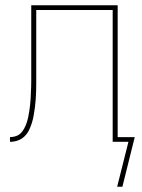

<svg xmlns="http://www.w3.org/2000/svg" viewBox="-20 -540 540 731"><path d="M446 171H426L469 0H409V-502H118V-253Q118 -238 118 -223Q118 -208 117.5 -192.5Q117 -177 116 -162Q115 -147 113 -132Q111 -117 108.5 -102Q106 -87 101.5 -72.5Q97 -58 90.5 -44.5Q84 -31 73 -20.5Q62 -10 47.5 -5Q33 0 18 0V-18Q29 -18 40 -21.5Q51 -25 59 -33Q67 -41 72.5 -51.5Q78 -62 81.5 -72.5Q85 -83 87.5 -94.5Q90 -106 91.5 -117Q93 -128 94.5 -139.5Q96 -151 96.5 -162Q97 -173 97.5 -184.5Q98 -196 98.5 -207.5Q99 -219 99 -230.5Q99 -242 99 -253V-520H428V-18H493Z"/></svg>

Font: Iosevka Thin
Style: Regular
Weight: 100
Monospace: yes
Designer: Belleve Invis
Foundry: Belleve Invis
Version: Version 32.5.0; ttfautohint (v1.8.4)